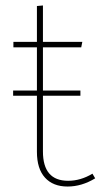

<svg xmlns="http://www.w3.org/2000/svg" viewBox="-20 -672 373 702"><path d="M318 -37 328 -20Q279 10 227 10Q174 10 144.5 -22.5Q115 -55 115 -117V-322H28V-341H115V-499H29V-519H115V-650L137 -652V-519H281L277 -499H137V-341H274V-322H137V-118Q137 -11 229 -11Q275 -11 318 -37Z"/></svg>

Font: FiraGO Thin
Style: Regular
Weight: 100
Designer: bBox Type
Foundry: bBox Type GmbH
Version: Version 1.001;PS 001.001;hotconv 1.0.88;makeotf.lib2.5.64775